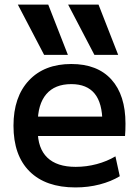

<svg xmlns="http://www.w3.org/2000/svg" viewBox="-20 -810 606 840"><path d="M173 -570 58 -790H191L277 -570ZM393 -570 278 -790H411L497 -570ZM310 10Q180 10 109.5 -60Q39 -130 39 -260Q39 -386 106.5 -458Q174 -530 292 -530Q406 -530 467.5 -462Q529 -394 529 -269Q529 -256 528.5 -240Q528 -224 527 -215H99V-300H445L428 -274Q428 -359 394 -400.5Q360 -442 292 -442Q220 -442 182.5 -398Q145 -354 145 -270V-240Q145 -161 187 -120.5Q229 -80 311 -80Q358 -80 403 -92Q448 -104 485 -126L504 -39Q466 -16 416 -3Q366 10 310 10Z"/></svg>

Font: M PLUS 2 Medium
Style: Regular
Weight: 500
Designer: Coji Morishita
Foundry: UNDERFOREST DESIGN
Version: Version 1.001